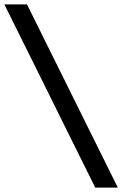

<svg xmlns="http://www.w3.org/2000/svg" viewBox="-107 -719 557 875"><path d="M-87 -699H16L430 136H327Z"/></svg>

Font: Sarpanch Medium
Style: Regular
Weight: 500
Designer: Manushi Parikh (Devanagari and Latin), Jyotish Sonowal (Devanagari)
Foundry: Indian Type Foundry
Version: Version 2.004;PS 1.0;hotconv 1.0.78;makeotf.lib2.5.61930; tt